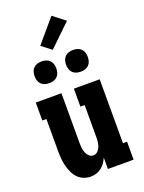

<svg xmlns="http://www.w3.org/2000/svg" viewBox="-179 -1056 857 1146"><g transform="rotate(-20 250.0 -483.5)"><path d="M192 8Q169 8 147 -1Q125 -10 109.5 -27Q94 -44 84.5 -65Q75 -86 69.5 -108.5Q64 -131 62 -154Q60 -177 60 -200V-406H34V-520H197V-200Q197 -185 199 -170Q201 -155 206.5 -141Q212 -127 223.5 -116.5Q235 -106 250 -106Q265 -106 276.5 -116.5Q288 -127 293.5 -141Q299 -155 301 -170Q303 -185 303 -200V-406H276V-520H440V-114H466V0H303V-73Q296 -56 285.5 -41Q275 -26 260.5 -14.5Q246 -3 228 2.5Q210 8 192 8ZM350 -601Q336 -601 322.5 -605Q309 -609 299 -619Q289 -629 285 -642.5Q281 -656 281 -670Q281 -684 285 -697.5Q289 -711 299 -721Q309 -731 322.5 -735Q336 -739 350 -739Q364 -739 377.5 -735Q391 -731 401 -721Q411 -711 415 -697.5Q419 -684 419 -670Q419 -656 415 -642.5Q411 -629 401 -619Q391 -609 377.5 -605Q364 -601 350 -601ZM150 -601Q136 -601 122.5 -605Q109 -609 99 -619Q89 -629 85 -642.5Q81 -656 81 -670Q81 -684 85 -697.5Q89 -711 99 -721Q109 -731 122.5 -735Q136 -739 150 -739Q164 -739 177.5 -735Q191 -731 201 -721Q211 -711 215 -697.5Q219 -684 219 -670Q219 -656 215 -642.5Q211 -629 201 -619Q191 -609 177.5 -605Q164 -601 150 -601ZM237 -781 175 -829 299 -975 376 -915Z"/></g></svg>

Font: Iosevka Curly Slab Heavy
Style: Regular
Weight: 900
Monospace: yes
Designer: Belleve Invis
Foundry: Belleve Invis
Version: Version 22.1.2; ttfautohint (v1.8.4)